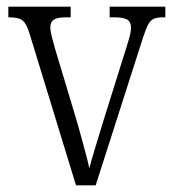

<svg xmlns="http://www.w3.org/2000/svg" viewBox="-20 -556 519 576"><path d="M69 -454Q62 -476 55 -486.5Q48 -497 36.5 -500.5Q25 -504 5 -504V-536H192V-504H178Q152 -504 141.5 -497Q131 -490 131 -474Q131 -463 136 -443.5Q141 -424 146 -407L204 -214Q212 -188 220.5 -157Q229 -126 236.5 -98Q244 -70 248 -51Q253 -71 265.5 -112.5Q278 -154 295 -209L348 -378Q360 -415 366.5 -437.5Q373 -460 373 -473Q373 -490 362 -497Q351 -504 324 -504H309V-536H476V-504H469Q451 -504 441 -499.5Q431 -495 424 -481.5Q417 -468 408 -440L267 0H208Z"/></svg>

Font: Noto Serif Ethiopic Condensed Light
Style: Regular
Weight: 300
Width: 3
Designer: Monotype Design Team
Foundry: Monotype Imaging Inc.
Version: Version 2.102